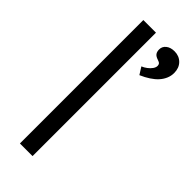

<svg xmlns="http://www.w3.org/2000/svg" viewBox="-241 -777 814 814"><g transform="rotate(45 165.5 -370.0)"><path d="M80.1 0V-740H155.8V0ZM233.4 -562.9 213.1 -595.1Q224.8 -599.8 235.6 -608Q246.4 -616.1 253.4 -626Q260.4 -635.8 260.4 -645.4Q260.4 -652.1 257 -656.5Q253.7 -660.8 242 -664.5Q226.7 -669.5 221.1 -677.8Q215.4 -686.1 215.4 -699.4Q215.4 -717 229.7 -728.5Q244 -740 267.6 -740Q295.2 -740 313.3 -721.9Q331.4 -703.7 331.4 -673.5Q331.4 -656.5 324.8 -640.7Q318.2 -624.9 305.9 -611Q293.6 -597.2 275.1 -585.1Q256.7 -572.9 233.4 -562.9Z"/></g></svg>

Font: Lexend Medium
Style: Regular
Weight: 500
Designer: Bonnie Shaver-Troup, Thomas Jockin
Foundry: Lexend
Version: Version 1.005